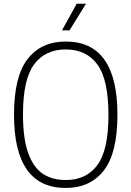

<svg xmlns="http://www.w3.org/2000/svg" viewBox="-20 -964 680 994"><path d="M52.5 -370Q52.5 -567.5 122.8 -658.2Q193 -749 320.5 -749Q588 -749 588 -370Q588 -172.5 517.8 -81.8Q447.5 9 320.5 9Q52.5 9 52.5 -370ZM541.5 -368Q541.5 -552 484.2 -630Q427 -708 320.5 -708Q214 -708 156.5 -630.5Q99 -553 99 -372Q99 -247 126 -171.8Q153 -96.5 201.8 -64.2Q250.5 -32 320.5 -32Q427 -32 484.2 -109.5Q541.5 -187 541.5 -368ZM301 -807 377 -944.5H425L340 -807Z"/></svg>

Font: Encode Sans Semi Condensed ExLight
Style: Regular
Weight: 275
Width: 4
Designer: Multiple Designers
Foundry: Impallari Type
Version: Version 2.000